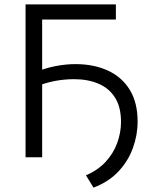

<svg xmlns="http://www.w3.org/2000/svg" viewBox="-20 -720 688 879"><path d="M97 0V-700H510.5V-630.5H173V0ZM408 139 373.5 82.5Q428 59.5 463.5 21Q499 -17.5 516.5 -65.2Q534 -113 534 -161.5Q534 -230.5 506.2 -273.8Q478.5 -317 430 -337.2Q381.5 -357.5 319.5 -357.5Q273.5 -357.5 228.8 -348.8Q184 -340 137 -320.5L138 -388Q187.5 -408.5 234.8 -417.5Q282 -426.5 325 -426.5Q409.5 -426.5 473.8 -397Q538 -367.5 574 -309Q610 -250.5 610 -163.5Q610 -101.5 588.2 -41.8Q566.5 18 521.8 65.5Q477 113 408 139Z"/></svg>

Font: Geologica Roman ExtraLight
Style: Regular
Weight: 250
Designer: Sindre Bremnes, Frode Helland
Foundry: Monokrom Skriftforlag AS
Version: Version 1.010;gftools[0.9.28]